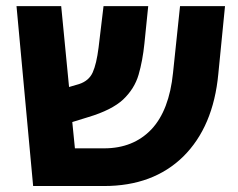

<svg xmlns="http://www.w3.org/2000/svg" viewBox="-20 -622 797 642"><path d="M710 -375Q693.4 -198.2 592.8 -98.6Q492.2 0 328.1 0Q249 0 90.8 0Q77.1 -150.4 35.2 -601.6Q72.3 -601.6 184.6 -601.6Q191.4 -534.2 210.9 -331.1Q219.7 -334 244.1 -340.8Q277.3 -351.6 290 -379.9Q302.7 -408.2 309.6 -462.9Q315.4 -509.8 326.2 -601.6Q363.3 -601.6 475.6 -601.6Q472.7 -570.3 462.9 -476.6Q457 -418.9 443.4 -372.1Q429.7 -325.2 391.6 -289.1Q353.5 -253.9 275.4 -230.5Q257.8 -224.6 221.7 -213.9Q223.6 -192.4 230.5 -126Q254.9 -126 328.1 -126Q425.8 -126 486.3 -189.5Q545.9 -252.9 558.6 -378.9Q566.4 -453.1 582 -601.6Q619.1 -601.6 732.4 -601.6Q726.6 -544.9 710 -375Z"/></svg>

Font: Noto Sans Hebrew DECATHLON 
Style: Bold
Weight: 400
Designer: Monotype Design Team
Version: Version 2.000;GOOG;noto-fonts:20170220:a8a215d2e889